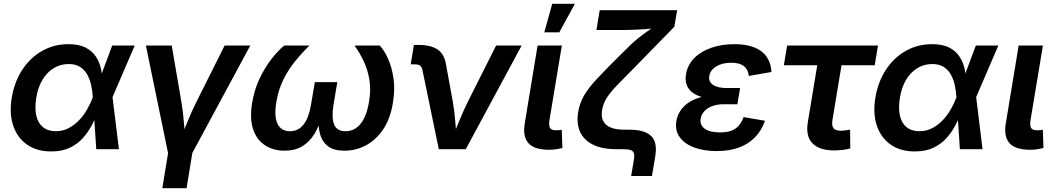

<svg xmlns="http://www.w3.org/2000/svg" viewBox="-20 -781 5535 1005"><path d="M247.6 11.7Q172.9 11.7 121.8 -23.9Q70.8 -59.6 49.3 -123Q27.8 -186.5 41.5 -269.5Q55.7 -354 97.2 -416.7Q138.7 -479.5 200.7 -514.6Q262.7 -549.8 337.9 -549.8Q394 -549.8 429 -531.5Q463.9 -513.2 482.7 -483.6Q501.5 -454.1 508.8 -420.2Q516.1 -386.2 517.1 -355.5H557.6L568.8 -273.9L602.5 0H483.9L465.8 -272.9Q463.9 -302.7 457.5 -333.3Q451.2 -363.8 437.5 -389.2Q423.8 -414.6 399.9 -430.2Q376 -445.8 339.4 -445.8Q296.4 -445.8 261.2 -424.3Q226.1 -402.8 202.4 -363.5Q178.7 -324.2 169.9 -269Q161.1 -215.3 169.9 -176Q178.7 -136.7 204.8 -115.5Q231 -94.2 272 -94.2Q309.1 -94.2 339.6 -110.4Q370.1 -126.5 394.5 -152.3Q418.9 -178.2 436.5 -209.2Q454.1 -240.2 465.3 -270L567.4 -542.5H685.1L567.9 -270L530.3 -191.4H491.2Q478.5 -160.2 460.2 -125Q441.9 -89.8 414.1 -58.6Q386.2 -27.3 345.7 -7.8Q305.2 11.7 247.6 11.7Z M860.8 25.9 743.7 -542.5H878.9L929.2 -249Q938 -197.8 942.1 -146Q946.3 -94.2 950.7 -41.5H919.4Q941.4 -94.2 962.2 -146Q982.9 -197.8 1008.8 -249L1155.8 -542.5H1290L983.4 25.9ZM829.6 204.1 863.8 -3.9H990.7L956.5 204.1Z M1469.7 7.8Q1410.6 7.8 1367.2 -20.5Q1323.7 -48.8 1304.9 -104.5Q1286.1 -160.2 1299.8 -242.7Q1311.5 -313.5 1340.1 -372.6Q1368.7 -431.6 1403.3 -475.3Q1438 -519 1467.8 -542.5H1599.6Q1560.5 -504.4 1524.9 -460.7Q1489.3 -417 1463.1 -364Q1437 -311 1426.3 -245.6Q1414.1 -171.9 1432.6 -133.1Q1451.2 -94.2 1497.6 -94.2Q1542 -94.2 1569.3 -129.6Q1596.7 -165 1607.9 -232.4L1627.9 -351.1H1745.6L1725.6 -232.4Q1714.8 -165 1729 -129.6Q1743.2 -94.2 1788.1 -94.2Q1836.4 -94.2 1867.7 -133.3Q1898.9 -172.4 1911.1 -245.6Q1922.4 -310.5 1913.6 -363.5Q1904.8 -416.5 1883.8 -460.7Q1862.8 -504.9 1835.9 -542.5H1967.8Q1990.7 -518.6 2010.7 -474.6Q2030.8 -430.7 2039.6 -371.6Q2048.3 -312.5 2036.6 -242.7Q2023.4 -160.2 1986.1 -104.5Q1948.7 -48.8 1896 -20.5Q1843.3 7.8 1782.7 7.8Q1727.5 7.8 1696.8 -15.6Q1666 -39.1 1655 -80.6Q1644 -122.1 1647 -176.8H1666Q1650.9 -121.1 1625.5 -79.6Q1600.1 -38.1 1561.8 -15.1Q1523.4 7.8 1469.7 7.8Z M2276.9 0 2191.4 -413.6Q2188.5 -430.2 2179 -437.3Q2169.4 -444.3 2150.9 -444.3H2129.9L2146.5 -545.9H2169.4Q2236.3 -545.9 2271.5 -521.2Q2306.6 -496.6 2314.9 -441.9L2350.1 -249Q2358.9 -197.8 2363 -145.8Q2367.2 -93.8 2371.6 -41.5H2340.3Q2362.3 -94.2 2383.1 -146Q2403.8 -197.8 2429.2 -249L2576.7 -542.5H2710.4L2418 0Z M2853.5 2.9Q2776.9 2.9 2746.1 -31.5Q2715.3 -65.9 2726.6 -134.3L2793.9 -542.5H2920.9L2856.4 -154.3Q2851.6 -125 2858.6 -112.1Q2865.7 -99.1 2890.1 -99.1Q2901.9 -99.1 2908.7 -99.9Q2915.5 -100.6 2920.4 -102.5L2923.8 -6.3Q2912.6 -3.4 2894.3 -0.2Q2876 2.9 2853.5 2.9ZM2829.1 -611.8 2870.6 -761.2H2989.3L2907.7 -611.8Z M3283.7 140.1 3298.3 53.7Q3301.8 33.2 3298.1 21.5Q3294.4 9.8 3282 4.9Q3269.5 0 3246.1 0H3206.1Q3133.3 0 3085.2 -23.2Q3037.1 -46.4 3016.8 -90.1Q2996.6 -133.8 3006.3 -194.3Q3014.2 -241.7 3037.1 -281Q3060.1 -320.3 3099.6 -362.8Q3139.2 -405.3 3195.8 -462.4L3275.9 -541.5Q3297.4 -562.5 3320.6 -581.1Q3343.8 -599.6 3366.5 -615.7Q3389.2 -631.8 3409.7 -645Q3430.2 -658.2 3445.8 -668L3431.6 -635.3Q3413.6 -632.8 3389.9 -630.9Q3366.2 -628.9 3340.6 -627.4Q3314.9 -626 3290 -625Q3265.1 -624 3244.6 -624H3102.1L3119.1 -727.5H3524.4L3509.8 -641.1L3306.6 -433.1Q3249 -375 3212.4 -337.2Q3175.8 -299.3 3156.7 -269.8Q3137.7 -240.2 3131.8 -206.1Q3125.5 -168.9 3138.2 -146Q3150.9 -123 3179.2 -112.5Q3207.5 -102.1 3247.6 -102.1H3275.4Q3353.5 -102.1 3387.9 -69.6Q3422.4 -37.1 3409.7 38.1L3392.6 140.1Z M3731 9.8Q3663.6 9.8 3613 -9.3Q3562.5 -28.3 3537.4 -63.7Q3512.2 -99.1 3520.5 -147.9Q3524.9 -175.3 3540.8 -200.2Q3556.6 -225.1 3584.7 -244.1Q3612.8 -263.2 3655.3 -274.2Q3697.8 -285.2 3755.4 -285.2H3848.1L3839.8 -235.4H3769Q3734.4 -235.4 3708.3 -225.6Q3682.1 -215.8 3666.7 -198.7Q3651.4 -181.6 3647.5 -160.2Q3641.6 -127.4 3668.2 -107.7Q3694.8 -87.9 3749.5 -87.9Q3784.7 -87.9 3808.3 -96.9Q3832 -106 3847.2 -123.8Q3862.3 -141.6 3872.1 -168L3984.4 -148.9Q3966.3 -98.1 3932.4 -62.7Q3898.4 -27.3 3848.4 -8.8Q3798.3 9.8 3731 9.8ZM3752.4 -261.7Q3697.3 -261.7 3660.2 -271.5Q3623 -281.2 3601.8 -298.8Q3580.6 -316.4 3573.2 -340.1Q3565.9 -363.8 3570.8 -392.1Q3579.1 -442.4 3614.5 -477.5Q3649.9 -512.7 3704.1 -531.2Q3758.3 -549.8 3823.2 -549.8Q3886.2 -549.8 3928.7 -532.7Q3971.2 -515.6 3993.4 -483.2Q4015.6 -450.7 4018.1 -404.3L3899.4 -383.3Q3897 -416 3874.5 -434.3Q3852.1 -452.6 3807.1 -452.6Q3759.8 -452.6 3728.3 -432.9Q3696.8 -413.1 3692.4 -382.3Q3688 -354 3711.7 -337.2Q3735.4 -320.3 3783.2 -320.3H3854L3844.2 -261.7Z M4345.7 6.3Q4268.1 6.3 4232.2 -31.5Q4196.3 -69.3 4208.5 -141.6L4257.8 -439.5H4083L4100.1 -542.5H4575.7L4558.6 -439.5H4384.8L4337.4 -153.3Q4332.5 -124.5 4342.5 -110.6Q4352.5 -96.7 4381.8 -96.7Q4391.1 -96.7 4405.5 -98.6Q4419.9 -100.6 4429.7 -102.1L4430.7 -3.9Q4410.2 1.5 4388.4 3.9Q4366.7 6.3 4345.7 6.3Z M4768.1 11.7Q4693.4 11.7 4642.3 -23.9Q4591.3 -59.6 4569.8 -123Q4548.3 -186.5 4562 -269.5Q4576.2 -354 4617.7 -416.7Q4659.2 -479.5 4721.2 -514.6Q4783.2 -549.8 4858.4 -549.8Q4914.6 -549.8 4949.5 -531.5Q4984.4 -513.2 5003.2 -483.6Q5022 -454.1 5029.3 -420.2Q5036.6 -386.2 5037.6 -355.5H5078.1L5089.4 -273.9L5123 0H5004.4L4986.3 -272.9Q4984.4 -302.7 4978 -333.3Q4971.7 -363.8 4958 -389.2Q4944.3 -414.6 4920.4 -430.2Q4896.5 -445.8 4859.9 -445.8Q4816.9 -445.8 4781.7 -424.3Q4746.6 -402.8 4722.9 -363.5Q4699.2 -324.2 4690.4 -269Q4681.6 -215.3 4690.4 -176Q4699.2 -136.7 4725.3 -115.5Q4751.5 -94.2 4792.5 -94.2Q4829.6 -94.2 4860.1 -110.4Q4890.6 -126.5 4915 -152.3Q4939.5 -178.2 4957 -209.2Q4974.6 -240.2 4985.8 -270L5087.9 -542.5H5205.6L5088.4 -270L5050.8 -191.4H5011.7Q4999 -160.2 4980.7 -125Q4962.4 -89.8 4934.6 -58.6Q4906.7 -27.3 4866.2 -7.8Q4825.7 11.7 4768.1 11.7Z M5371.6 2.9Q5294.9 2.9 5264.2 -31.5Q5233.4 -65.9 5244.6 -134.3L5312 -542.5H5439L5374.5 -154.3Q5369.6 -125 5376.7 -112.1Q5383.8 -99.1 5408.2 -99.1Q5419.9 -99.1 5426.8 -99.9Q5433.6 -100.6 5438.5 -102.5L5441.9 -6.3Q5430.7 -3.4 5412.4 -0.2Q5394 2.9 5371.6 2.9Z"/></svg>

Font: Inter 16pt SemiBold
Style: Italic
Weight: 600
Italic angle: -9.3988°
Version: Version 4.001;git-66647c0bb